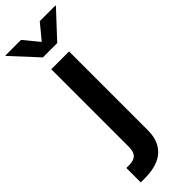

<svg xmlns="http://www.w3.org/2000/svg" viewBox="-369 -776 997 997"><g transform="rotate(-45 129.5 -277.5)"><path d="M63.5 -540H194.3V34.7Q194.8 92.3 172.6 129.9Q150.4 167.5 108.9 185.8Q67.4 204.1 7.8 204.1H-23.4V98.1H-2.4Q33.2 98.1 48.3 81.3Q63.5 64.5 63.5 30.8ZM60.1 -758.8 128.9 -675.3 197.8 -758.8H313V-755.4L181.6 -614.3H76.2L-54.2 -755.4V-758.8Z"/></g></svg>

Font: V-Inter
Style: SemiBold-600
Weight: 600
Designer: Rasmus Andersson
Foundry: rsms
Version: Version 4.000;git-4146feb